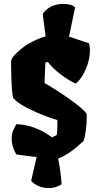

<svg xmlns="http://www.w3.org/2000/svg" viewBox="-20 -862 519 990"><path d="M426.8 -275.9Q427.2 -270 427.2 -257.3Q427.2 -225.6 422.9 -191.2Q418.5 -156.7 411.1 -135.7Q379.4 -105 347.7 -82Q315.9 -59.1 279.8 -43.9Q291.5 8.3 297.9 87.9Q268.6 107.9 230.5 107.9Q204.1 107.9 179.9 97.9Q155.8 87.9 140.6 70.3L168.9 -52.2Q125 -56.6 63.5 -65.9Q40 -108.4 40 -146.5Q40 -167.5 45.7 -183.1Q51.3 -198.7 57.1 -208.5Q63 -218.3 64.5 -221.7Q159.7 -218.8 248.5 -153.8L272.5 -165.5Q275.9 -184.1 275.9 -222.2Q275.9 -237.8 275.4 -243.2Q253.4 -249.5 221.7 -261.2Q165 -282.2 115.5 -308.1Q65.9 -334 47.9 -357.4Q41.5 -381.8 39.3 -441.2Q37.1 -500.5 37.1 -544.4Q37.1 -557.6 53 -575.7Q68.8 -593.8 89.4 -610.1Q109.9 -626.5 124 -634.8Q142.6 -645.5 167.7 -657Q192.9 -668.5 215.3 -674.8L200.2 -789.6Q216.3 -814.9 243.7 -828.4Q271 -841.8 306.2 -841.8Q349.1 -841.8 367.2 -824.2L335.9 -672.4Q350.1 -669.4 360.4 -665L439 -638.7Q443.8 -620.6 443.8 -602.1Q443.8 -557.1 423.3 -507.6Q402.8 -458 371.1 -430.7Q338.4 -444.3 294.2 -477.5Q250 -510.7 226.6 -543L213.9 -538.6L209.5 -433.6Q234.9 -419.9 280.5 -390.6Q326.2 -361.3 367.9 -329.6Q409.7 -297.9 426.8 -275.9Z"/></svg>

Font: Fruktur
Style: Regular
Weight: 400
Designer: Viktoriya Grabowska
Foundry: Viktoriya Grabowska
Version: Version 1.004; ttfautohint (v1.4.1)